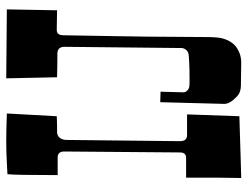

<svg xmlns="http://www.w3.org/2000/svg" viewBox="-109 -681 794 616"><g transform="rotate(-90 288.0 -373.0)"><path d="M109.9 -564Q109.9 -585 90.8 -585H34.2Q34.2 -719.7 37.1 -746.1Q55.7 -747.1 73.2 -748Q108.4 -750 144 -750Q175.3 -750 231.9 -748L223.1 -587.9Q213.4 -587.4 204.6 -587.2Q195.8 -586.9 187.5 -586.9H172.9Q161.1 -586.9 154.1 -578.6Q147 -570.3 147 -555.2Q147 -555.2 143.1 -192.9Q143.1 -169.9 162.1 -169.9H229L223.1 -2Q170.9 -0.5 140.9 0.5Q110.8 1.5 93.3 2Q75.7 2.4 61.5 2.9Q32.2 3.9 24.9 3.9L25.9 -64.5V-172.9H89.8Q106.9 -172.9 106.9 -192.9L109.4 -498.5ZM441.9 -188 445.8 -563Q445.8 -581.1 431.6 -585Q428.2 -585.9 425.8 -585.9H411.1Q398.9 -585.9 383.8 -586.2Q368.7 -586.4 348.1 -586.9L344.7 -750L565.9 -748L563 -586.9Q548.8 -586.9 536.1 -587.4L500 -587.9Q482.9 -587.9 482.9 -566.9Q482.9 -564 482.4 -541.5Q481.9 -519 481.4 -482.4Q481 -445.8 480 -398.7Q479 -351.6 478.5 -299.8Q477.1 -145.5 477.1 -108.6Q477.1 -71.8 472.7 -55.9Q468.3 -40 460.9 -29.1Q453.6 -18.1 444.6 -11.7Q435.5 -5.4 426.8 -2Q412.6 3.9 395 3.9L321.8 2.9Q299.8 2.9 286.6 -9.8Q262.7 -32.2 262.7 -50Q262.7 -67.9 268.1 -255.9L301.8 -254.9Q299.8 -188.5 299.8 -181.6Q299.8 -174.8 305.7 -168.9Q311.5 -163.1 320.6 -162.4Q329.6 -161.6 343 -161.9Q356.4 -162.1 371.1 -162.1Q403.8 -163.1 417.2 -164.3Q430.7 -165.5 436.3 -173.1Q441.9 -180.7 441.9 -188Z"/></g></svg>

Font: Smokum
Style: Regular
Weight: 400
Designer: Astigmatic (AOETI)
Foundry: Astigmatic (AOETI)
Version: Version 1.001